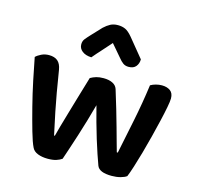

<svg xmlns="http://www.w3.org/2000/svg" viewBox="-105 -823 963 940"><g transform="rotate(15 376.5 -352.5)"><path d="M379 -307Q368 -266 355.5 -224Q343 -182 330.5 -142.5Q318 -103 306.5 -69Q295 -35 287 -11Q276 -3 259 2.5Q242 8 216 8Q187 8 165.5 -0.5Q144 -9 136 -26Q124 -50 109 -102.5Q94 -155 78 -217.5Q62 -280 48.5 -344.5Q35 -409 26 -457Q36 -467 53.5 -475.5Q71 -484 92 -484Q120 -484 136 -470.5Q152 -457 157 -427Q176 -307 193 -223.5Q210 -140 217 -110H221Q225 -127 234.5 -160Q244 -193 256.5 -236Q269 -279 283.5 -328Q298 -377 313 -427Q327 -435 342.5 -439.5Q358 -444 379 -444Q406 -444 424.5 -435Q443 -426 449 -408Q464 -360 477.5 -314Q491 -268 502 -228.5Q513 -189 521.5 -158Q530 -127 535 -110H540Q557 -193 575.5 -283Q594 -373 607 -469Q619 -476 634 -480Q649 -484 664 -484Q690 -484 706.5 -472Q723 -460 723 -433Q723 -419 717 -387.5Q711 -356 701.5 -315.5Q692 -275 680.5 -229.5Q669 -184 657 -141.5Q645 -99 634 -64.5Q623 -30 615 -11Q605 -3 584.5 2.5Q564 8 540 8Q477 8 465 -23Q457 -45 446 -77Q435 -109 423.5 -147Q412 -185 400.5 -226Q389 -267 379 -307ZM378 -622Q353 -593 334 -572.5Q315 -552 294 -527Q265 -528 247.5 -541.5Q230 -555 230 -576Q230 -592 238.5 -603Q247 -614 263 -631L310 -681Q326 -696 342 -704.5Q358 -713 380 -713Q401 -713 417.5 -705.5Q434 -698 454 -674L531 -580Q531 -559 519 -544Q507 -529 482 -529Q465 -529 453.5 -537.5Q442 -546 431 -560Z"/></g></svg>

Font: Baloo 2 SemiBold
Style: Regular
Weight: 600
Designer: Sarang Kulkarni and Ek Type
Foundry: Ek Type
Version: Version 1.640;hotconv 1.0.111;makeotfexe 2.5.65597; ttfautoh